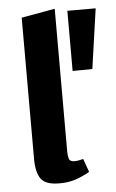

<svg xmlns="http://www.w3.org/2000/svg" viewBox="-53 -760 485 804"><g transform="rotate(-5 189.5 -358.0)"><path d="M164 7Q106 7 86.5 -20.5Q67 -48 67 -105V-698L208 -723V-122Q208 -105 212 -92.5Q216 -80 235 -80Q242 -80 251.5 -81.5Q261 -83 272 -86L292 -30Q266 -15 235.5 -4Q205 7 164 7ZM343 -458 260 -457V-710H379Z"/></g></svg>

Font: Ysabeau Infant ExtraBold
Style: Regular
Weight: 800
Designer: Christian Thalmann (Catharsis Fonts)
Version: Version 2.001;gftools[0.9.30]; featfreeze: ss01,ss02,lnum